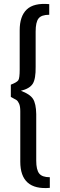

<svg xmlns="http://www.w3.org/2000/svg" viewBox="-20 -789 304 975"><path d="M230 -768V-714Q190 -714 175.5 -695Q161 -676 161 -629V-450Q162 -389 146.5 -364Q131 -339 86 -328Q132 -311 147.5 -287Q163 -263 164 -210V27Q164 73 179 92Q194 111 233 111V165Q83 178 83 32V-224Q83 -249 77 -262.5Q71 -276 63.5 -281Q56 -286 35 -297V-359Q66 -371 73 -381.5Q80 -392 80 -436V-635Q80 -707 116 -741Q152 -775 230 -768Z"/></svg>

Font: exo2condensed_r
Style: Regular
Weight: 400
Width: 3
Designer: Natanael Gama
Version: Version 1.001;PS 001.001;hotconv 1.0.70;makeotf.lib2.5.58329